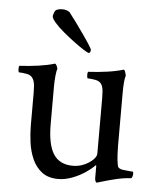

<svg xmlns="http://www.w3.org/2000/svg" viewBox="-49 -681 600 732"><g transform="rotate(5 251.0 -315.5)"><path d="M161 -639Q172 -639 179.5 -635.5Q187 -632 188 -631Q200 -616 215.5 -594.5Q231 -573 246.5 -551Q262 -529 272 -513Q282 -497 282 -495Q282 -491 280.5 -486.5Q279 -482 274 -482Q271 -482 255 -492Q239 -502 217.5 -518Q196 -534 175 -551.5Q154 -569 140 -585Q126 -601 126 -610Q126 -614 131 -626.5Q136 -639 161 -639ZM341 -312Q341 -313 341 -316Q341 -326 340 -340.5Q339 -355 334 -365Q327 -379 308 -382Q289 -385 279 -385Q277 -387 276.5 -396.5Q276 -406 279 -410Q317 -412 352 -417Q387 -422 413 -430Q417 -430 420 -420Q423 -410 423 -406Q420 -400 418.5 -382Q417 -364 417 -343V-138Q417 -130 418 -106.5Q419 -83 423 -63Q426 -51 445.5 -49Q465 -47 475 -46Q480 -46 481 -46Q483 -45 483.5 -41Q484 -37 484 -35Q484 -34 482 -27Q480 -20 476 -20Q451 -19 421.5 -12Q392 -5 371 1.5Q350 8 349 8Q345 8 343 2.5Q341 -3 341 -8V-53Q341 -57 340 -57.5Q339 -58 339 -58Q326 -44 303 -28.5Q280 -13 253 -3Q226 7 201 7Q162 7 138 -11.5Q114 -30 101 -59.5Q88 -89 83.5 -123Q79 -157 79 -188V-312Q79 -322 78 -338Q77 -354 71 -365Q64 -379 45 -382Q26 -385 16 -385Q14 -387 13.5 -396.5Q13 -406 16 -410Q54 -412 89 -417Q124 -422 150 -430Q154 -430 157.5 -422Q161 -414 161 -410Q158 -404 156 -384Q154 -364 154 -343V-199Q154 -121 177.5 -84.5Q201 -48 252 -48Q274 -48 294 -56.5Q314 -65 327.5 -78Q341 -91 341 -102Z"/></g></svg>

Font: Amiri
Style: Regular
Weight: 400
Designer: Khaled Hosny
Version: Version 0.114